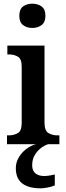

<svg xmlns="http://www.w3.org/2000/svg" viewBox="-20 -784 357 1044"><path d="M156 -632Q126 -632 105.5 -647.5Q85 -663 85 -698Q85 -734 105.5 -749Q126 -764 156 -764Q185 -764 206 -749Q227 -734 227 -698Q227 -663 206 -647.5Q185 -632 156 -632ZM18 0V-48H29Q55 -48 76.5 -60Q98 -72 98 -115V-422Q98 -464 77 -476Q56 -488 30 -488H20V-536H222V-118Q222 -73 243.5 -60.5Q265 -48 291 -48H303V0ZM201 240Q136 240 101 213.5Q66 187 66 130Q66 99 82 72Q98 45 123 26Q148 7 176 0H242Q222 6 202 21.5Q182 37 168.5 60Q155 83 155 115Q155 145 173 159Q191 173 219 173Q232 173 246.5 171Q261 169 278 165V224Q263 231 239.5 235.5Q216 240 201 240Z"/></svg>

Font: Noto Serif SemiCondensed SemiBold
Style: Regular
Weight: 600
Width: 4
Designer: Monotype Design Team
Foundry: Monotype Imaging Inc.
Version: Version 2.013; ttfautohint (v1.8.4.7-5d5b)